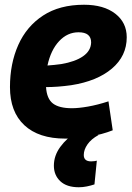

<svg xmlns="http://www.w3.org/2000/svg" viewBox="-20 -574 556 809"><path d="M455 -25Q409 -7 357 1.5Q305 10 255 10Q143 10 82.5 -46.5Q22 -103 22 -207Q22 -306 57 -384.5Q92 -463 161.5 -508.5Q231 -554 334 -554Q417 -554 465.5 -516.5Q514 -479 514 -417Q514 -338 451.5 -285Q389 -232 280 -215Q223 -207 174 -207Q177 -158 203 -138Q229 -118 283 -118Q311 -118 351 -125Q391 -132 437 -147ZM311 -438Q264 -438 229 -400.5Q194 -363 180 -298Q194 -299 209 -300.5Q224 -302 238 -304Q297 -314 330 -337Q363 -360 364 -395Q364 -438 311 -438ZM306 -21 395 -5Q364 12 348.5 34.5Q333 57 333 79Q333 106 364 106Q372 106 378 105Q384 104 388 103L378 203Q363 208 346 211.5Q329 215 312 215Q261 215 234 189.5Q207 164 207 124Q207 82 234 45Q261 8 306 -21Z"/></svg>

Font: Georama
Style: Bold Italic
Weight: 700
Italic angle: -9°
Designer: Jean-Baptiste Levee
Foundry: Production Type
Version: Version 1.000